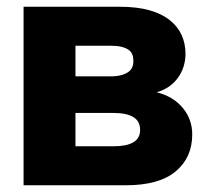

<svg xmlns="http://www.w3.org/2000/svg" viewBox="-20 -550 620 570"><path d="M50 0H354Q452 0 501.3 -41Q550.7 -82 550.7 -151Q550.7 -196 522.3 -230Q494 -264 445 -276Q465.9 -282 481.7 -293Q497.4 -304 508.4 -319.3Q519.5 -334.5 525.1 -352.8Q530.7 -371.1 530.7 -389.7Q530.7 -420.4 519.4 -445.5Q508.2 -470.7 484.5 -489.8Q460.8 -509 423.9 -519.5Q387 -530 334 -530H50ZM204 -115.7V-214.7H315.6Q356.2 -214.7 376.1 -202.3Q396 -190 396 -164.4Q396 -139.5 375.9 -127.6Q355.8 -115.7 316.5 -115.7ZM204 -323.3V-414.3H307Q326.9 -414.3 339.9 -411.2Q353 -408 361.2 -402.5Q369.3 -397 372.7 -388.4Q376 -379.7 376 -369.2Q376 -358.5 372.6 -350.4Q369.3 -342.3 360.9 -336.3Q352.5 -330.3 339.4 -326.8Q326.3 -323.3 307.3 -323.3Z"/></svg>

Font: Golos Text VF
Style: Regular
Weight: 400
Designer: A.Korolkova, Vitaly Kuzmin
Foundry: ParaType Ltd
Version: Version 2.005